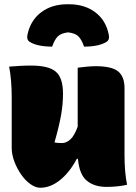

<svg xmlns="http://www.w3.org/2000/svg" viewBox="-20 -868 640 902"><path d="M300 -716Q267 -712 252 -697.5Q237 -683 225 -649Q156 -649 120 -671Q104 -681 109 -705Q123 -772 173 -810Q223 -848 296 -848H304Q378 -848 428 -810Q478 -772 491 -705Q496 -681 480 -671Q444 -649 375 -649Q363 -683 348 -697.5Q333 -712 300 -716ZM125 -560Q209 -560 242.5 -531Q276 -502 276 -428Q276 -379 267 -327.5Q258 -276 236 -199Q244 -197 253.5 -196.5Q263 -196 272 -196Q291 -196 310 -212.5Q329 -229 345 -273V-550Q366 -553 389.5 -555Q413 -557 430 -557Q505 -557 535 -532.5Q565 -508 565 -454V-140Q565 -57 577 0Q533 10 480 10Q424 10 388.5 -18.5Q353 -47 346 -122H341Q307 -58 262 -22Q217 14 169 14Q147 14 123 -3Q99 -20 79.5 -48Q60 -76 47.5 -109Q35 -142 35 -174V-410Q35 -492 23 -555Q48 -557 74 -558.5Q100 -560 125 -560Z"/></svg>

Font: Recursive Mn Csl St XBk
Style: Regular
Weight: 1000
Monospace: yes
Version: Version 1.079;hotconv 1.0.112;makeotfexe 2.5.65598; ttfautoh